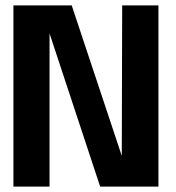

<svg xmlns="http://www.w3.org/2000/svg" viewBox="-20 -695 654 715"><path d="M30 0V-675H247L433.5 -114.5L435 -675H570V0H353L164.5 -570.5V0Z"/></svg>

Font: Anybody SemiBold
Style: Regular
Weight: 600
Designer: Tyler Finck
Foundry: Etcetera Type Company
Version: Version 1.010; ttfautohint (v1.8.3) -l 8 -r 50 -G 200 -x 14 